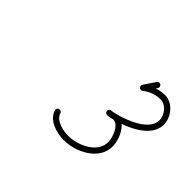

<svg xmlns="http://www.w3.org/2000/svg" viewBox="-84 -705 588 588"><g transform="rotate(45 209.5 -411.0)"><path d="M311 -573.2C311 -573.2 311 -573.2 311 -573.2C302.7 -561 294.5 -548.7 286.2 -536.4C283.3 -532 284.4 -526.1 288.8 -523.2C293.2 -520.3 299.1 -521.4 302 -525.8C310.2 -538.1 318.5 -550.4 326.7 -562.7C329.7 -567 328.5 -572.9 324.1 -575.8C319.8 -578.8 313.9 -577.6 311 -573.2ZM300 -523.7C300 -523.7 300 -523.7 300 -523.7C316.6 -536.8 335.8 -543.4 356.9 -543.9C380.5 -544.4 400 -518.5 400 -496.3C400 -452.2 331 -426.2 296.1 -417.1C289.8 -415.4 282 -413 275.4 -413C269.1 -413 265.9 -408.2 265.9 -403.5C265.9 -398.7 269.1 -394 275.4 -394C283.3 -394 291.1 -397.9 298.5 -397.9C322.5 -397.9 336.4 -356.7 336.4 -338.1C336.4 -290.3 276.5 -264.8 236.2 -264.8C214.6 -264.8 177.3 -272.2 170.1 -296.7C168.6 -301.8 163.4 -304.6 158.3 -303.2C153.3 -301.7 150.4 -296.4 151.9 -291.4C151.9 -291.4 151.9 -291.4 151.9 -291.4C161.8 -257.6 205.2 -245.8 236.2 -245.8C287.5 -245.8 355.4 -279.1 355.4 -338.1C355.4 -368 334.3 -416.9 298.5 -416.9C290.7 -416.9 283.2 -413 275.4 -413C269 -413 265.9 -408.2 265.9 -403.5C265.9 -398.7 269.1 -394 275.4 -394C283.7 -394 292.9 -396.6 300.9 -398.7C345.7 -410.4 419 -441 419 -496.3C419 -529.2 390.8 -563.7 356.5 -562.9C331.2 -562.3 308 -554.2 288.2 -538.5C284.1 -535.3 283.4 -529.3 286.7 -525.2C289.9 -521.1 295.9 -520.4 300 -523.7Z"/></g></svg>

Font: FRB American Cursive Extralight
Style: Italic
Weight: 200
Italic angle: -25°
Version: Version 2.0;Modular Font Editor K font №1